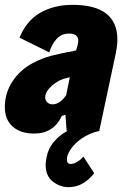

<svg xmlns="http://www.w3.org/2000/svg" viewBox="-31 -542 524 795"><path d="M455 -378Q455 -354 449 -324L380 0Q338 10 307 31.5Q276 53 260 79Q246 100 246 118Q246 137 262 137Q274 137 289 128Q304 119 314 106L359 175Q314 233 253 233Q218 233 188 210Q158 187 158 140Q158 132 162 108Q175 41 248 0H245L240 -67L225 -62Q191 11 110 11Q54 11 21.5 -18Q-11 -47 -11 -99Q-11 -156 20 -204Q51 -252 105 -281Q143 -301 181 -311Q219 -321 284 -333L285 -337Q293 -359 293 -373Q293 -403 255 -403Q223 -403 203 -380.5Q183 -358 173 -325L50 -386Q78 -456 135.5 -489Q193 -522 269 -522Q455 -522 455 -378ZM243 -148 258 -222Q227 -216 207 -204Q158 -173 156 -140Q156 -127 164.5 -118.5Q173 -110 187 -110Q217 -110 243 -148Z"/></svg>

Font: Decalotype Black Italic
Style: Regular
Weight: 900
Italic angle: -12°
Designer: Alfredo Marco Pradil
Foundry: Alfredo Marco Pradil
Version: Version 1.0